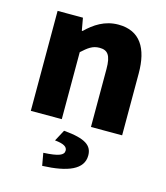

<svg xmlns="http://www.w3.org/2000/svg" viewBox="-112 -595 799 922"><g transform="rotate(15 287.5 -134.0)"><path d="M63 0H217V-333C248 -361 269 -378 304 -378C344 -378 362 -357 362 -288V0H517V-308C517 -432 471 -509 363 -509C295 -509 245 -475 204 -435H200L189 -497H63ZM184 241C311 236 385 205 385 136C385 87 351 60 242 51L212 107C257 111 274 123 274 141C274 164 250 175 173 179Z"/></g></svg>

Font: DAIFUKU Sans
Style: Bold
Weight: 700
Designer: Original font ‘Source Han Sans JP’ : Paul D. Hunt
Foundry: Daifuku
Version: Version 1.000